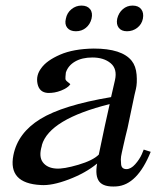

<svg xmlns="http://www.w3.org/2000/svg" viewBox="-20 -653 576 688"><path d="M520 -109Q472 10 397 15Q352 18 336 -2Q320 -22 328 -67Q287 -33 226.5 -10Q166 13 126 10Q8 4 28 -97Q44 -177 124.5 -226.5Q205 -276 378 -305L392 -366Q401 -406 376.5 -426.5Q352 -447 311 -447Q274 -447 249 -432.5Q224 -418 216 -393Q214 -375 214.5 -370Q215 -365 223 -359Q231 -353 232 -351Q223 -338 199 -328.5Q175 -319 151 -320Q121 -322 114.5 -352.5Q108 -383 128 -409Q147 -436 195 -457Q243 -478 316 -479Q417 -479 452 -435Q467 -416 469.5 -385.5Q472 -355 467 -334L462 -313L437 -194Q434 -182 429.5 -163.5Q425 -145 422.5 -133Q420 -121 416.5 -106Q413 -91 413 -82Q413 -73 414 -64Q415 -55 420 -51Q425 -47 433 -47Q449 -47 464.5 -64.5Q480 -82 488 -100L495 -117ZM373 -280Q157 -226 130 -133V-131Q118 -92 133.5 -71.5Q149 -51 181 -49Q208 -47 260.5 -62.5Q313 -78 334 -99Q358 -215 373 -280ZM492 -586Q488 -566 472 -553.5Q456 -541 435 -541Q415 -541 405.5 -553.5Q396 -566 400 -586Q405 -607 420 -620Q435 -633 455 -633Q476 -633 486 -620Q496 -607 492 -586ZM308 -586Q303 -566 288 -553.5Q273 -541 252 -541Q231 -541 221 -553.5Q211 -566 216 -586Q220 -607 236 -620Q252 -633 272 -633Q293 -633 303 -620Q313 -607 308 -586Z"/></svg>

Font: GFS Artemisia
Style: Italic
Weight: 400
Italic angle: -12°
Designer: Takis Katsoulidis and George D. Matthiopoulos
Foundry: George Matthiopoulos and Takis Katsoulidis
Version: Version 1.0